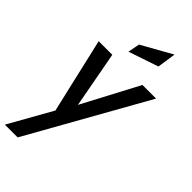

<svg xmlns="http://www.w3.org/2000/svg" viewBox="-314 -818 1126 1126"><g transform="rotate(45 249.5 -255.0)"><path d="M141 -26 33 -493H146L211 -143L396 -493H509L96 242H-10ZM214 -646 403 -752 386 -636 200 -573Z"/></g></svg>

Font: Cabin Medium
Style: Italic
Weight: 500
Italic angle: -7°
Designer: Pablo Impallari
Foundry: Pablo Impallari. http://www.impallari.com Igino Marini. http://www.ikern.com
Version: Version 2.200